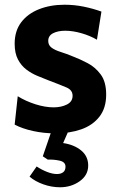

<svg xmlns="http://www.w3.org/2000/svg" viewBox="-20 -549 509 812"><path d="M214 15Q165 15 119.5 5Q74 -5 42 -22L55 -142Q89 -121 130 -108Q171 -95 207 -95Q239 -95 263 -107Q287 -119 287 -144Q287 -168 261.5 -179Q236 -190 183 -210Q163 -218 138.5 -228Q114 -238 92 -254.5Q70 -271 56 -297.5Q42 -324 42 -364Q42 -418 69.5 -454.5Q97 -491 145 -510Q193 -529 253 -529Q294 -529 333.5 -521Q373 -513 409 -500L390 -381Q361 -398 324.5 -408.5Q288 -419 256 -419Q225 -419 204.5 -408.5Q184 -398 184 -376Q184 -358 198 -347.5Q212 -337 236 -329.5Q260 -322 289 -310Q318 -299 350.5 -282Q383 -265 406 -234Q429 -203 429 -149Q429 -92 400.5 -55.5Q372 -19 323.5 -2Q275 15 214 15ZM234 243Q198 243 163 230.5Q128 218 105 198L135 155Q156 169 179 178Q202 187 221 187Q237 187 247 179.5Q257 172 257 156Q257 136 232.5 130.5Q208 125 182 126L161 112L207 -22L279 -17L247 56Q294 63 323.5 87.5Q353 112 353 151Q353 192 317 217.5Q281 243 234 243Z"/></svg>

Font: Secular One
Style: Regular
Weight: 400
Designer: Michal Sahar
Foundry: Hagilda
Version: Version 1.002; ttfautohint (v1.8.4.7-5d5b);gftools[0.9.29]